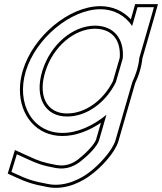

<svg xmlns="http://www.w3.org/2000/svg" viewBox="-20 -628 790 936"><path d="M106.2 -282C154.8 -441 323.9 -582 468.2 -583C536.5 -583 590.8 -551.3 624.1 -501.3L638.8 -552L650.3 -593H730.3L719.4 -554L659.3 -346.4C657.3 -325.5 653 -303.9 646.2 -282C640.6 -263.8 633.5 -245.8 625.1 -228.2L542.6 57C527 108 460.6 178 419.1 209C379.3 241 298.6 286 213.8 269C141.7 256 111.1 245 57.7 220L35.8 210L62.1 124L110.4 146C162 170 186.3 179 251.6 191C306.5 201 347 180 378.9 154L379.2 153C413.2 127 454.3 84 462.6 57L498.9 -68.6C433.2 -14.1 355.8 20.5 283.9 20C138.9 20 57.3 -122 106.2 -282ZM186.2 -282C146.5 -152 200 -59 308.3 -60C401.5 -60 495.2 -126.4 544.9 -227.5L578.5 -343.7C586.4 -439.1 535 -502.2 443.8 -503C334.8 -503 225.7 -411 186.2 -282ZM91.9 -286.4C81.9 -253.6 77 -221.4 77 -190.8C76.8 -65.3 158 35 283.8 35C347.2 35.4 413.7 9.9 472 -29.6L448.2 52.7C442.1 72.7 402.7 116.1 370.1 141.1L366.3 144L365.9 145.2C335.9 168.7 301.8 184.9 254.3 176.2C189.5 164.3 168.2 156.3 116.6 132.4L52.7 103.3L17.6 218.2L51.4 233.6C105 258.7 138.7 270.7 211 283.7C302.4 302.1 387.1 253.8 428.3 220.9C472.6 187.6 539.5 118.5 557 61.3L639.2 -222.9C648.4 -242.3 654.8 -258.9 660.5 -277.5C667.5 -299.8 672 -322.8 674.1 -343.6L733.8 -549.9L750.1 -608H638.9L624.3 -556.1L617.9 -533.7C581.4 -573.9 529.7 -598 468.2 -598C315.3 -596.9 142.2 -451 91.9 -286.4ZM200.6 -277.6C238.5 -401.7 343.3 -488 443.7 -488C447.4 -488 451.3 -487.8 454.9 -487.5C529.6 -482 569.9 -429.7 563.7 -346.5L530.8 -232.9C482.3 -135.8 393.9 -75 308.3 -75C292.3 -74.9 278.1 -76.9 265.4 -80.7C200.6 -100.5 168.3 -172.2 200.6 -277.6Z"/></svg>

Font: Nordica Plus
Style: NordicaClassicLightOblOl
Weight: 300
Version: Version 1.01